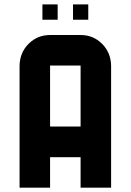

<svg xmlns="http://www.w3.org/2000/svg" viewBox="-20 -871 606 891"><path d="M354 -283.7V-566.9H212.4V-283.7ZM354 -708.5Q412.6 -708.5 453.4 -668Q494.1 -627.4 495.6 -566.9V0H354V-141.6H212.4V0H70.8V-566.9Q72.3 -627.4 113 -668Q153.8 -708.5 212.4 -708.5ZM247.6 -779.3H176.8V-850.6H247.6ZM389.6 -779.3H318.8V-850.6H389.6Z"/></svg>

Font: Blazma
Style: Regular
Weight: 400
Designer: GGBotNet
Version: 1.00